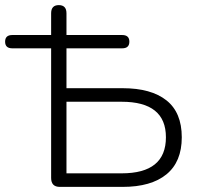

<svg xmlns="http://www.w3.org/2000/svg" viewBox="-46 -731 781 751"><path d="M188 0Q154 0 154 -35V-542H2Q-26 -542 -26 -568Q-26 -594 2 -594H154V-679Q154 -711 184 -711Q214 -711 214 -679V-594H432Q460 -594 460 -568Q460 -542 432 -542H214V-386H434Q545 -386 605 -338.5Q665 -291 665 -194Q665 -98 605 -49Q545 0 434 0ZM214 -53H430Q603 -53 603 -194Q603 -333 430 -333H214Z"/></svg>

Font: Nunito Light
Style: Regular
Weight: 300
Designer: Vernon Adams
Foundry: Vernon Adams
Version: Version 3.601; ttfautohint (v1.8.2.53-6de2)